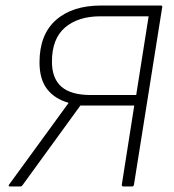

<svg xmlns="http://www.w3.org/2000/svg" viewBox="-20 -675 629 695"><path d="M16 0Q12 0 11.5 -2Q11 -4 13 -7L169 -221Q183 -241 198 -261Q213 -281 228 -302V-303Q178 -317 150.5 -352.5Q123 -388 123 -449Q123 -550 182.5 -602.5Q242 -655 346 -655H562Q569 -655 567 -648L465 -7Q464 0 458 0H427Q420 0 421 -7L466 -293H271L61 -4Q58 0 53 0ZM309 -331H473L518 -616H344Q263 -616 215.5 -575.5Q168 -535 168 -452Q168 -391 202.5 -361Q237 -331 309 -331Z"/></svg>

Font: Sofia Sans ExtraLight
Style: Italic
Weight: 250
Italic angle: -9°
Version: Version 4.100-B